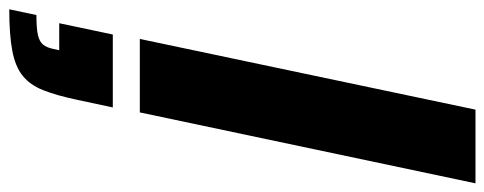

<svg xmlns="http://www.w3.org/2000/svg" viewBox="-396 -440 1072 425"><g transform="rotate(90 140.5 -227.0)"><path d="M13.7 0 170.2 -743H333.3L176.3 0ZM-51.9 289 -39.2 228.9Q-10.6 228.9 4.4 225.7Q19.3 222.5 26.2 214.2Q33 205.9 36 190.6L38.7 178.4H-21.1L3.9 59.8H165.3L148.2 139.9Q138.7 184.8 127.1 213.9Q115.6 243 95.2 259.3Q74.9 275.7 39.8 282.3Q4.6 289 -51.9 289Z"/></g></svg>

Font: Saira Thin
Style: Italic
Weight: 100
Italic angle: -12°
Designer: Hector Gatti with collaboration of the Omnibus-Type team
Foundry: Omnibus-Type
Version: Version 1.101